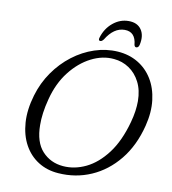

<svg xmlns="http://www.w3.org/2000/svg" viewBox="-96 -975 961 1074"><g transform="rotate(10 384.5 -438.0)"><path d="M518.5 -713.5Q583 -709 633.2 -679Q683.5 -649 714.8 -598Q746 -547 754.2 -479.2Q762.5 -411.5 742.5 -332.5Q713 -215.5 648 -135.5Q583 -55.5 494.8 -17Q406.5 21.5 307 14Q242 9.5 192 -22.2Q142 -54 112.5 -108Q83 -162 78 -233.8Q73 -305.5 98 -390Q120 -464.5 162.8 -525.8Q205.5 -587 262.8 -630.8Q320 -674.5 385.5 -696.2Q451 -718 518.5 -713.5ZM326 -29.5Q392 -24 456.8 -55.2Q521.5 -86.5 574.5 -156.5Q627.5 -226.5 658 -338Q667.5 -372.5 671.8 -403Q676 -433.5 676 -460Q675.5 -522.5 652.2 -567.8Q629 -613 590.2 -639Q551.5 -665 504 -669Q439 -675.5 373.8 -642.2Q308.5 -609 257 -543Q205.5 -477 181.5 -384Q170 -340.5 165 -303.2Q160 -266 160.5 -234Q161 -136.5 207.5 -86Q254 -35.5 326 -29.5ZM534.5 -840Q473 -840 428.5 -767Q419 -755 411 -755Q397 -755 403 -773.5Q419 -826.5 459 -859.5Q499 -892.5 548 -892.5Q597.5 -892.5 620.2 -859.5Q643 -826.5 631.5 -773.5Q627.5 -755 614 -755Q605.5 -755 602.5 -767Q596 -840 534.5 -840Z"/></g></svg>

Font: Fraunces 9pt SuperSoft Light
Style: Italic
Weight: 300
Italic angle: -16°
Version: Version 1.000;[b76b70a41]